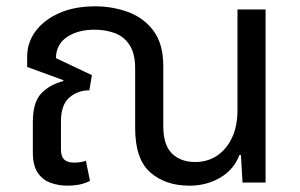

<svg xmlns="http://www.w3.org/2000/svg" viewBox="-20 -578 949 608"><path d="M194 10Q166 10 140.5 1Q115 -8 99.5 -31Q84 -54 84 -95V-192Q84 -254 110.5 -282Q137 -310 180 -321L181 -324L66 -366V-399Q66 -443 92.5 -479Q119 -515 167.5 -536.5Q216 -558 281 -558Q336 -558 385.5 -540Q435 -522 466 -480.5Q497 -439 497 -370V-179Q497 -119 524.5 -92Q552 -65 598 -65Q638 -65 668 -85.5Q698 -106 715 -142.5Q732 -179 732 -228V-548H821V0H748L743 -87H738Q721 -41 677.5 -15.5Q634 10 580 10Q504 10 456 -32Q408 -74 408 -172V-361Q408 -409 390 -436Q372 -463 342.5 -473.5Q313 -484 280 -484Q227 -484 192.5 -461Q158 -438 157 -394L271 -340L263 -292Q226 -292 199.5 -269Q173 -246 173 -193V-105Q173 -83 183 -73Q193 -63 215 -63Q225 -63 234.5 -64.5Q244 -66 252 -69L265 -5Q246 4 228.5 7Q211 10 194 10Z"/></svg>

Font: Farlight84_Sys_V01
Style: Regular
Weight: 400
Designer: Ryoko NISHIZUKA  (kana, bopomofo & ideographs); Paul D. Hunt (Latin, Greek & Cyrillic); Sandoll Communications , Soo-you
Foundry: Adobe
Version: Version 2.004;October 29, 2024;FontCreator 14.0.0.2814 64-bi